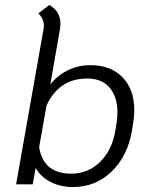

<svg xmlns="http://www.w3.org/2000/svg" viewBox="-20 -744 611 775"><path d="M124 -66 112 0H45L156 -628Q157 -633 157 -641Q157 -668 135 -690L179 -724Q224 -698 224 -648Q224 -642 222 -626L183 -403Q212 -440 254.5 -460.5Q297 -481 345 -481Q427 -481 474.5 -432Q522 -383 522 -300Q522 -274 518 -251L513 -219Q496 -115 431 -52Q366 11 274 11Q224 11 184 -9.5Q144 -30 124 -66ZM446 -219 451 -251Q454 -272 454 -291Q454 -352 423 -389.5Q392 -427 332 -427Q274 -427 234 -400Q194 -373 168 -319L138 -150Q155 -43 268 -43Q336 -43 384.5 -91Q433 -139 446 -219Z"/></svg>

Font: KoHo
Style: Italic
Weight: 400
Italic angle: -10°
Designer: Cadson Demak & Katatrad Team
Foundry: Cadson Demak Co.,Ltd.
Version: Version 1.000